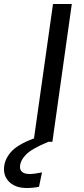

<svg xmlns="http://www.w3.org/2000/svg" viewBox="-106 -709 418 960"><path d="M253 -689 156 0H136Q51 35 22.5 65.5Q-6 96 -6 126Q-6 143 6.5 152Q19 161 41 161Q66 161 104 153L89 225Q59 231 28 231Q-25 231 -55.5 204.5Q-86 178 -86 137Q-86 92 -53 53Q-20 14 64 -17L159 -689Z"/></svg>

Font: FiraGO
Style: Italic
Weight: 400
Italic angle: -8°
Designer: bBox Type GmbH
Foundry: bBox Type GmbH
Version: Version 1.001